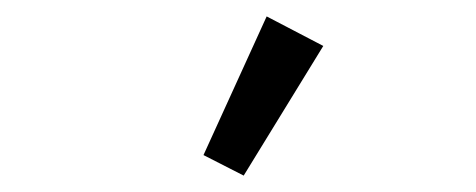

<svg xmlns="http://www.w3.org/2000/svg" viewBox="-20 -799 580 234"><path d="M374 -743 277 -585 228 -610 305 -779Z"/></svg>

Font: IBM Plex Sans Condensed
Style: Regular
Weight: 400
Width: 3
Designer: Mike Abbink, Paul van der Laan, Pieter van Rosmalen
Foundry: Bold Monday
Version: Version 3.201